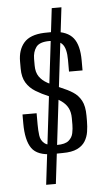

<svg xmlns="http://www.w3.org/2000/svg" viewBox="-53 -700 447 809"><g transform="rotate(-5 170.5 -295.5)"><path d="M148.4 -52Q83.3 -52 59.4 -85.7Q35.5 -119.5 35.5 -191.6V-229.2H95.2V-182.2Q95.2 -157.1 98 -135.5Q100.8 -113.9 116.4 -101.2Q132 -88.5 169.6 -88.5Q203.7 -88.5 218.8 -101.3Q233.9 -114.1 237.5 -132.7Q241.2 -151.3 241.2 -167.5V-195.7Q241.2 -220.7 232.2 -238.4Q223.3 -256.1 204.4 -269.7Q185.5 -283.2 154.6 -295.4Q122.9 -308.6 98 -323.9Q73.1 -339.2 58.9 -362.7Q44.7 -386.2 44.7 -422.5V-452.6Q44.7 -501.5 70.5 -531.4Q96.4 -561.3 156 -563.8L197.8 -564.4Q254.7 -560.3 279.2 -529.5Q303.7 -498.8 303.7 -434.1V-392.1H246.5V-440.9Q246.5 -490.8 229.2 -509.2Q212 -527.6 175.4 -527.6Q133.3 -527.6 118.9 -507.6Q104.5 -487.7 104.5 -458.1V-430.4Q104.5 -401.7 116.8 -383.6Q129 -365.6 151.7 -353.2Q174.4 -340.7 206.6 -327.3Q235 -315.8 256.6 -301.9Q278.2 -288.1 291 -264.6Q303.7 -241.2 303.7 -200.5V-178Q303.7 -155.3 300.2 -132.9Q296.7 -110.6 285.4 -92.5Q274.1 -74.4 251.5 -63.6Q228.8 -52.7 190.3 -52.7ZM197.3 -664.8H238.3L150 74.7H109Z"/></g></svg>

Font: Alumni Sans Thin
Style: Regular
Weight: 100
Designer: Robert E. Leuschke
Foundry: Robert E. Leuschke
Version: Version 1.018